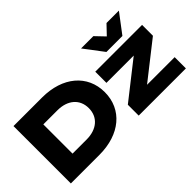

<svg xmlns="http://www.w3.org/2000/svg" viewBox="-80 -1295 1775 1775"><g transform="rotate(-45 807.0 -408.0)"><path d="M71 -750V0H445C712 0 890 -149 890 -375C890 -601 712 -750 445 -750ZM1575 0V-147H1214L1573 -429V-571H961V-425H1318L958 -142V0ZM1515 -816H1353L1267 -726L1181 -816H1020L1163 -627H1372ZM277 -566H461C595 -566 681 -492 681 -375C681 -258 595 -184 461 -184H277Z"/></g></svg>

Font: Bounded
Style: Bold
Weight: 700
Designer: Vlad Churkin
Version: Version 3.0